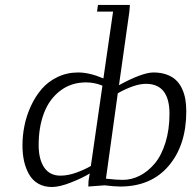

<svg xmlns="http://www.w3.org/2000/svg" viewBox="-20 -749 774 776"><path d="M70.8 -162.1Q70.8 -201.2 78.9 -241.2Q86.9 -281.2 104.7 -320.1Q122.6 -358.9 148.2 -388.9Q173.8 -418.9 212.2 -437.5Q250.5 -456.1 295.9 -456.1Q341.3 -456.1 397.9 -432.1L437 -702.1H372.1L376 -729H504.9L502.9 -702.1L460.9 -404.8Q555.7 -456.1 600.1 -456.1Q629.9 -456.1 653.1 -447.8Q676.3 -439.5 691.2 -425.3Q706.1 -411.1 715.6 -390.9Q725.1 -370.6 729 -348.1Q732.9 -325.7 732.9 -298.8Q732.9 -162.6 661.9 -78.9Q590.8 4.9 465.8 4.9Q442.9 4.9 402.8 0L336.9 4.9L337.9 -19L342.8 -47.9Q313.5 -29.8 267.1 -11.5Q220.7 6.8 189.9 6.8Q158.2 6.8 134.5 -6.8Q110.8 -20.5 97.2 -44.9Q83.5 -69.3 77.1 -98.4Q70.8 -127.4 70.8 -162.1ZM136.2 -163.1Q136.2 -105 158.7 -72Q181.2 -39.1 224.1 -39.1Q254.9 -39.1 289.1 -51.5Q323.2 -64 347.2 -78.1L394 -402.8Q361.8 -416 328.1 -416Q267.1 -416 222.9 -381.8Q178.7 -347.7 157.5 -291.3Q136.2 -234.9 136.2 -163.1ZM408.2 -26.9Q451.2 -22 476.1 -22Q512.2 -22 545.7 -39.3Q579.1 -56.6 606 -88.9Q632.8 -121.1 648.9 -173.1Q665 -225.1 665 -289.1Q665 -410.2 569.8 -410.2Q524.4 -410.2 456.1 -372.1Z"/></svg>

Font: Dehuti
Style: Italic
Weight: 400
Version: Version 1.2